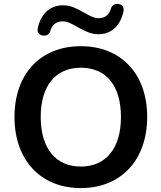

<svg xmlns="http://www.w3.org/2000/svg" viewBox="-20 -951 825 981"><path d="M203 -769C221 -768 233 -777 238 -795C245 -822 266 -842 300 -842C353 -842 408 -776 482 -776C548 -776 595 -818 611 -893C616 -916 602 -930 581 -931C563 -932 551 -923 546 -905C539 -878 518 -858 484 -858C431 -858 377 -924 303 -924C237 -924 189 -882 173 -807C168 -784 182 -770 203 -769ZM393 10C598 10 732 -133 732 -354C732 -574 598 -715 393 -715C187 -715 54 -574 54 -353C54 -133 188 10 393 10ZM393 -100C264 -100 188 -194 188 -353C188 -513 264 -605 393 -605C523 -605 598 -513 598 -353C598 -194 522 -100 393 -100Z"/></svg>

Font: Nunito
Style: Bold
Weight: 700
Designer: Vernon Adams
Foundry: Vernon Adams
Version: Version 3.602